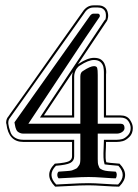

<svg xmlns="http://www.w3.org/2000/svg" viewBox="-20 -661 516 717"><path d="M430 -199Q445 -199 445 -183Q445 -174 436 -168Q427 -162 416 -162H345V-67Q345 -59 345.5 -53Q346 -47 348 -42.5Q350 -38 351 -35Q352 -32 357 -29.5Q362 -27 364 -26Q366 -25 373 -23.5Q380 -22 383.5 -22Q387 -22 397 -21Q407 -20 412 -20Q416 -16 416 -8Q416 0 412 5Q401 5 367 2.5Q333 0 311 0Q286 0 247 2.5Q208 5 199 5Q194 0 194 -8Q194 -16 199 -20Q202 -20 213 -21Q224 -22 227 -22Q230 -22 239 -23Q248 -24 251 -25.5Q254 -27 260.5 -29.5Q267 -32 269 -35Q271 -38 274.5 -42.5Q278 -47 279 -53Q280 -59 280 -67V-162H67Q60 -162 54.5 -164.5Q49 -167 46 -169.5Q43 -172 40.5 -177.5Q38 -183 37.5 -186Q37 -189 35.5 -196Q34 -203 34 -204Q34 -205 36 -207L314 -599Q321 -610 329 -610H346Q350 -610 352 -606Q354 -602 352 -598Q311 -539 215 -393.5Q119 -248 86 -199H280V-375Q280 -391 290 -396Q317 -414 331 -414Q341 -414 343 -407Q345 -400 345 -381V-199ZM430 -222H368V-381Q368 -381 368 -385Q368 -389 368 -392.5Q368 -396 367.5 -401.5Q367 -407 366 -411.5Q365 -416 362 -421Q359 -426 355 -429.5Q351 -433 345 -435Q339 -437 331 -437Q310 -437 278 -416Q271 -412 265 -403Q257 -389 257 -375V-222H129L371 -586H372Q376 -590 375.5 -606Q375 -622 363 -629Q356 -633 346 -633H329Q308 -633 295 -612L18 -222Q11 -214 11 -204V-202V-200Q11 -199 11 -199Q12 -192 13.5 -185.5Q15 -179 19.5 -166.5Q24 -154 36.5 -146.5Q49 -139 67 -139H257V-77Q257 -60 242.5 -52.5Q228 -45 189 -42Q155 -8 190 28Q197 28 239 25.5Q281 23 311 23Q332 23 369 25.5Q406 28 421 28Q455 -7 422 -42Q376 -46 372 -47L370 -48V-50Q367 -59 366.5 -73.5Q366 -88 367 -108Q368 -128 368 -135V-139H416Q426 -139 436 -141.5Q446 -144 457 -155Q468 -166 468 -183Q468 -196 459 -209Q450 -222 430 -222ZM252 -392 144 -230H249V-375Q249 -382 252 -392ZM274 -423Q307 -445 331 -445Q339 -445 345.5 -443.5Q352 -442 356.5 -439Q361 -436 364.5 -432Q368 -428 370 -423.5Q372 -419 373.5 -414Q375 -409 375.5 -405Q376 -401 376.5 -396.5Q377 -392 376.5 -389Q376 -386 376 -383.5Q376 -381 376 -381V-230H430Q454 -230 465 -214Q476 -198 476 -183Q476 -162 463 -149.5Q450 -137 438.5 -134Q427 -131 416 -131H376Q376 -124 375.5 -110.5Q375 -97 374.5 -89Q374 -81 374.5 -71Q375 -61 377 -55Q384 -53 424 -50H426L427 -49Q468 -7 426 35L424 36H423Q406 36 369 33.5Q332 31 311 31Q281 31 239.5 33.5Q198 36 188 36H187L185 35Q143 -8 184 -49L185 -50H187Q226 -53 237.5 -59Q249 -65 249 -77V-131H67Q12 -131 4 -198L3 -201V-204Q3 -217 12 -227Q12 -227 18.5 -236.5Q25 -246 46.5 -275.5Q68 -305 95 -343.5Q122 -382 175.5 -457.5Q229 -533 288 -616Q304 -641 329 -641H346Q359 -641 367 -636Q378 -630 381.5 -618Q385 -606 383.5 -596.5Q382 -587 379 -582L378 -581L271 -421Z"/></svg>

Font: Linux Libertine Initials O
Style: Initials
Weight: 400
Designer: Philipp H. Poll
Foundry: Philipp H. Poll
Version: Version 5.0.6